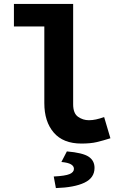

<svg xmlns="http://www.w3.org/2000/svg" viewBox="-20 -720 640 979"><path d="M395 12Q302 12 254 -44Q206 -100 206 -194V-585H51V-700H353V-188Q353 -142 378 -124.5Q403 -107 433 -107Q451 -107 469.5 -111Q488 -115 511 -123L543 -15Q505 -3 473.5 4.5Q442 12 395 12ZM265 239 254 180Q313 177 335 167.5Q357 158 357 141Q357 127 342 118Q327 109 293 106L321 52Q402 59 432 79Q462 99 462 136Q462 187 410.5 211.5Q359 236 265 239Z"/></svg>

Font: Source Code Pro ExtraLight
Style: Bold
Weight: 700
Monospace: yes
Version: Version 1.018;hotconv 1.0.116;makeotfexe 2.5.65601